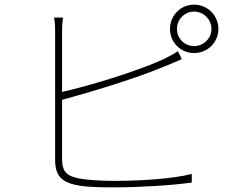

<svg xmlns="http://www.w3.org/2000/svg" viewBox="-20 -810 1040 829"><path d="M248 -379C363 -410 568 -471 692 -524C719 -534 746 -547 765 -555L748 -589C731 -577 706 -564 681 -552C560 -498 363 -439 248 -413V-676C248 -703 250 -717 252 -734H213C217 -717 218 -701 218 -676V-120C218 -44 253 -21 320 -9C360 -2 418 -1 472 -1C580 -1 729 -10 808 -22V-59C724 -37 579 -29 472 -29C418 -29 356 -33 323 -39C271 -50 248 -65 248 -124ZM818 -611C777 -611 744 -644 744 -685C744 -726 777 -760 818 -760C859 -760 893 -726 893 -685C893 -644 859 -611 818 -611ZM818 -790C760 -790 714 -743 714 -685C714 -627 760 -581 818 -581C876 -581 923 -627 923 -685C923 -743 876 -790 818 -790Z"/></svg>

Font: Noto Sans CJK Thin
Style: Regular
Weight: 100
Designer: Ryoko NISHIZUKA (kana & ideographs); Paul D. Hunt (Latin, Greek & Cyrillic); Wenlong ZHANG (bopomofo); Sandoll Communica
Foundry: Adobe Systems Incorporated
Version: Version 1.000;PS 1;hotconv 1.0.78;makeotf.lib2.5.61930